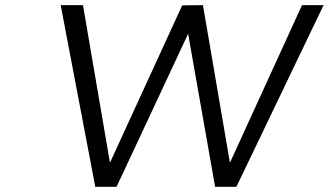

<svg xmlns="http://www.w3.org/2000/svg" viewBox="-20 -720 1267 740"><path d="M213.9 -700.2H299.8L403.8 -92.8L682.1 -699.2L762.2 -700.2L866.2 -92.8L1144 -700.2H1227.1L891.1 0H809.1L705.1 -589.8L429.2 0H347.2Z"/></svg>

Font: Trueno Light
Style: Italic
Weight: 300
Designer: Julieta Ulanovsky
Foundry: Julieta Ulanovsky
Version: Version 3.001b | FøM Fix